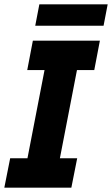

<svg xmlns="http://www.w3.org/2000/svg" viewBox="-36 -868 518 888"><path d="M11 -136H91L170 -544H90L116 -680H426L400 -544H320L241 -136H321L294 0H-16ZM146 -848H462L443 -749H127Z"/></svg>

Font: Teachers
Style: Bold Italic
Weight: 700
Designer: Alfredo Marco Pradil & Chank Diesel
Version: Version 0.009